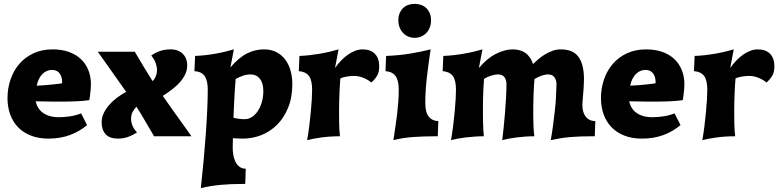

<svg xmlns="http://www.w3.org/2000/svg" viewBox="-20 -709 4059 999"><path d="M166 -182.1Q169.4 -164.1 178.7 -148.7Q188 -133.3 203.1 -122.3Q218.3 -111.3 239 -105.2Q259.8 -99.1 287.1 -99.1Q312 -99.1 343 -103.5Q374 -107.9 401.9 -119.1L433.1 -58.1Q393.1 -24.4 343 -6.1Q293 12.2 231.9 12.2Q181.2 12.2 141.4 -3.2Q101.6 -18.6 74.5 -46.4Q47.4 -74.2 33.2 -113Q19 -151.9 19 -198.2Q19 -249 34.7 -295.2Q50.3 -341.3 80.3 -376.2Q110.4 -411.1 154.1 -431.6Q197.8 -452.1 253.9 -452.1Q301.8 -452.1 338.9 -438.7Q376 -425.3 401.4 -401.1Q426.8 -377 439.9 -343.5Q453.1 -310.1 453.1 -270Q453.1 -256.3 451.7 -241.9Q450.2 -227.5 448.7 -215.3Q446.8 -201.2 444.8 -188Q415.5 -183.6 375.5 -181.9Q335.4 -180.2 290 -180.2Q274.9 -180.2 258.3 -180.4Q241.7 -180.7 225.3 -180.9Q209 -181.2 193.6 -181.4Q178.2 -181.6 166 -182.1ZM250 -345.2Q237.3 -345.2 225.1 -340.3Q212.9 -335.4 202.1 -325.2Q191.4 -314.9 183.3 -299.6Q175.3 -284.2 170.9 -263.2Q189.9 -263.7 212.2 -265.6Q234.4 -267.6 253.9 -269.5Q273.4 -271.5 287.1 -273.2Q300.8 -274.9 303.2 -275.9V-283.2Q303.2 -310.1 289.8 -327.6Q276.4 -345.2 250 -345.2Z M488.8 -439.9H681.2Q703.6 -400.9 728.3 -360.8Q752.9 -320.8 773.9 -287.1Q779.8 -292 783.9 -298.8Q788.1 -305.7 791 -313.2Q793.9 -320.8 795.4 -328.4Q796.9 -335.9 796.9 -342.8Q796.9 -361.3 790.3 -380.4Q783.7 -399.4 767.1 -419.9Q788.1 -435.1 812.7 -443.6Q837.4 -452.1 866.7 -452.1Q889.2 -452.1 905.8 -445.3Q922.4 -438.5 933.1 -427Q943.8 -415.5 949 -400.6Q954.1 -385.7 954.1 -370.1Q954.1 -344.2 943.6 -322.3Q933.1 -300.3 915.5 -280.5Q897.9 -260.7 875 -243.4Q852.1 -226.1 827.1 -210Q852.5 -173.3 871.3 -147Q890.1 -120.6 906.5 -97.7Q922.9 -74.7 939.2 -52Q955.6 -29.3 976.1 0H781.7Q758.3 -39.1 736.6 -76.9Q714.8 -114.7 689.9 -153.8Q677.7 -140.6 669.9 -126.2Q662.1 -111.8 662.1 -91.8Q662.1 -72.3 669.2 -55.2Q676.3 -38.1 692.9 -20Q672.4 -6.3 647.7 2.9Q623 12.2 593.8 12.2Q550.8 12.2 529.8 -10.5Q508.8 -33.2 508.8 -73.2Q508.8 -96.2 519 -118.7Q529.3 -141.1 546.9 -161.6Q564.5 -182.1 587.6 -199.7Q610.8 -217.3 636.7 -231Z M1190.9 55.2Q1190.4 73.7 1193.4 93.8Q1196.3 113.8 1203.9 130.4Q1211.4 147 1224.9 157.7Q1238.3 168.5 1258.8 168.9L1255.9 248H1245.1Q1180.2 248 1127.2 252.9Q1074.2 257.8 1024.9 270Q1032.7 200.2 1039.3 128.2Q1045.9 56.2 1050.8 -11.5Q1055.7 -79.1 1058.3 -138.4Q1061 -197.8 1061 -242.2Q1061 -288.1 1045.9 -312Q1030.8 -335.9 991.7 -338.9L995.1 -418Q1021.5 -418.9 1049.1 -422.1Q1076.7 -425.3 1102.8 -429.9Q1128.9 -434.6 1152.8 -440.4Q1176.8 -446.3 1196.8 -452.1L1178.7 -357.9Q1201.2 -384.8 1223.4 -403.1Q1245.6 -421.4 1267.6 -432.1Q1289.6 -442.9 1311 -447.5Q1332.5 -452.1 1353 -452.1Q1391.6 -452.1 1419.7 -437Q1447.8 -421.9 1465.8 -396.7Q1483.9 -371.6 1492.4 -339.4Q1501 -307.1 1501 -272.9Q1501 -201.7 1479 -148.2Q1457 -94.7 1420.9 -59.1Q1384.8 -23.4 1338.6 -5.6Q1292.5 12.2 1244.1 12.2Q1239.7 12.2 1232.7 12Q1225.6 11.7 1218.3 11.5Q1210.9 11.2 1203.9 10.7Q1196.8 10.3 1191.9 9.8ZM1284.7 -321.8Q1263.7 -321.8 1243.2 -314.7Q1222.7 -307.6 1206.1 -297.9Q1203.1 -267.1 1201.2 -231.9Q1199.2 -196.8 1197.8 -166.5Q1195.8 -130.9 1194.8 -96.2Q1210 -92.3 1224.4 -90.6Q1238.8 -88.9 1252.9 -88.9Q1272.9 -88.9 1290.5 -100.1Q1308.1 -111.3 1321.3 -131.1Q1334.5 -150.9 1342.3 -177.7Q1350.1 -204.6 1350.1 -235.8Q1350.1 -276.9 1332 -299.3Q1314 -321.8 1284.7 -321.8Z M1751 -300.8Q1750 -291 1748.8 -273.4Q1747.6 -255.9 1746.6 -233.6Q1745.6 -211.4 1744.9 -185.5Q1744.1 -159.7 1744.1 -133.8Q1744.1 -101.6 1744.6 -67.4Q1745.1 -33.2 1749 0Q1697.3 0 1653.1 6.1Q1608.9 12.2 1578.1 20Q1584.5 -15.1 1589.1 -53.2Q1593.8 -91.3 1597.2 -126.5Q1600.6 -161.6 1602.3 -191.9Q1604 -222.2 1604 -242.2Q1604 -291 1587.6 -313.5Q1571.3 -335.9 1534.7 -338.9L1538.1 -418Q1564.5 -418.9 1592.3 -422.1Q1620.1 -425.3 1646.7 -429.9Q1673.3 -434.6 1697.5 -440.4Q1721.7 -446.3 1741.7 -452.1L1723.1 -355Q1738.3 -377 1755.9 -395Q1773.4 -413.1 1792 -425.8Q1810.5 -438.5 1829.3 -445.3Q1848.1 -452.1 1866.7 -452.1Q1907.7 -452.1 1930.4 -429.2Q1953.1 -406.2 1953.1 -363.8Q1953.1 -333.5 1941.7 -314.5Q1930.2 -295.4 1912.1 -279.8Q1904.3 -286.6 1893.8 -292.7Q1883.3 -298.8 1871.6 -303.7Q1859.9 -308.6 1847.4 -311.3Q1835 -314 1822.8 -314Q1814.9 -314 1804.9 -313.2Q1794.9 -312.5 1784.7 -310.8Q1774.4 -309.1 1765.6 -306.6Q1756.8 -304.2 1751 -300.8Z M2052.7 -603Q2052.7 -625.5 2060.1 -641.8Q2067.4 -658.2 2079.1 -668.7Q2090.8 -679.2 2106.2 -684.1Q2121.6 -689 2137.7 -689Q2153.3 -689 2168.7 -684.1Q2184.1 -679.2 2196 -668.7Q2208 -658.2 2215.3 -641.8Q2222.7 -625.5 2222.7 -603Q2222.7 -582.5 2216.1 -565.9Q2209.5 -549.3 2198 -537.4Q2186.5 -525.4 2171.1 -518.8Q2155.8 -512.2 2137.7 -512.2Q2119.6 -512.2 2104.2 -518.8Q2088.9 -525.4 2077.4 -537.4Q2065.9 -549.3 2059.3 -565.9Q2052.7 -582.5 2052.7 -603ZM2257.8 0H2246.6Q2182.1 0 2129.2 3.9Q2076.2 7.8 2026.9 20Q2031.7 -14.2 2036.9 -47.1Q2042 -80.1 2045.9 -112.3Q2049.8 -144.5 2052.2 -176.8Q2054.7 -209 2054.7 -242.2Q2054.7 -290.5 2038.3 -313.2Q2022 -335.9 1985.8 -338.9L1988.8 -418Q2055.2 -420.4 2113 -429.9Q2170.9 -439.5 2220.7 -452.1Q2210 -382.3 2201.4 -310.3Q2192.9 -238.3 2192.9 -171.9Q2192.9 -123 2211.7 -101.1Q2230.5 -79.1 2260.7 -79.1Z M3077.6 -79.1 3074.7 0H3064.5Q3029.3 0 3000.7 1Q2972.2 2 2946.8 4.2Q2921.4 6.3 2897 10.3Q2872.6 14.2 2845.7 20Q2852.1 -15.1 2857.2 -54Q2862.3 -92.8 2866.5 -129.4Q2870.6 -166 2872.6 -197Q2874.5 -228 2875.5 -271Q2875.5 -292 2864.7 -306.9Q2854 -321.8 2831.5 -321.8Q2823.2 -321.8 2814 -319.8Q2804.7 -317.9 2795.4 -314.5Q2786.1 -311 2777.3 -306.6Q2768.6 -302.2 2761.2 -297.9Q2759.8 -287.1 2758.5 -266.6Q2757.3 -246.1 2756.3 -220Q2755.4 -193.8 2754.9 -164.1Q2754.4 -134.3 2754.6 -104.7Q2754.9 -75.2 2756.1 -47.9Q2757.3 -20.5 2760.3 0Q2736.8 0 2713.1 1.7Q2689.5 3.4 2667.5 6.1Q2645.5 8.8 2626.5 12.5Q2607.4 16.1 2593.3 20Q2597.2 -11.7 2601.1 -50.5Q2605 -89.4 2608.2 -128.9Q2611.3 -168.5 2613.3 -205.6Q2615.2 -242.7 2615.2 -271Q2615.2 -293 2604.7 -307.4Q2594.2 -321.8 2571.3 -321.8Q2563.5 -321.8 2554 -320.1Q2544.4 -318.4 2534.9 -315.4Q2525.4 -312.5 2515.9 -308.1Q2506.3 -303.7 2498.5 -297.9Q2496.6 -273.9 2495.1 -246.3Q2493.7 -218.8 2493.2 -189.9Q2492.7 -161.1 2492.7 -132.6Q2492.7 -104 2493.2 -78.9Q2493.7 -53.7 2494.9 -33.2Q2496.1 -12.7 2497.6 0Q2474.1 0 2449.7 1.7Q2425.3 3.4 2402.6 6.1Q2379.9 8.8 2360.4 12.5Q2340.8 16.1 2326.7 20Q2333 -15.1 2337.6 -53.2Q2342.3 -91.3 2345.7 -126.5Q2349.1 -161.6 2350.8 -191.9Q2352.5 -222.2 2352.5 -242.2Q2352.5 -291 2336.2 -313.5Q2319.8 -335.9 2283.2 -338.9L2286.6 -418Q2313 -418.9 2340.8 -422.1Q2368.7 -425.3 2395.3 -429.9Q2421.9 -434.6 2446 -440.4Q2470.2 -446.3 2490.2 -452.1L2471.7 -355Q2513.7 -405.3 2560.1 -428.7Q2606.4 -452.1 2647.5 -452.1Q2665 -452.1 2681.2 -448.2Q2697.3 -444.3 2710.9 -435.5Q2724.6 -426.8 2735.4 -412.1Q2746.1 -397.5 2753.4 -376Q2765.6 -387.7 2781.2 -401.1Q2796.9 -414.6 2815.4 -425.8Q2834 -437 2854.7 -444.6Q2875.5 -452.1 2897.5 -452.1Q2926.8 -452.1 2949.2 -443.8Q2971.7 -435.5 2987.1 -416.7Q3002.4 -397.9 3010.5 -367.9Q3018.6 -337.9 3018.6 -294.9Q3017.6 -255.4 3013.7 -212.6Q3009.8 -169.9 3010.3 -163.1Q3009.8 -147 3013.7 -131.3Q3017.6 -115.7 3026.1 -104Q3034.7 -92.3 3047.4 -85.7Q3060.1 -79.1 3077.6 -79.1Z M3253.9 -182.1Q3257.3 -164.1 3266.6 -148.7Q3275.9 -133.3 3291 -122.3Q3306.2 -111.3 3326.9 -105.2Q3347.7 -99.1 3375 -99.1Q3399.9 -99.1 3430.9 -103.5Q3461.9 -107.9 3489.7 -119.1L3521 -58.1Q3481 -24.4 3430.9 -6.1Q3380.9 12.2 3319.8 12.2Q3269 12.2 3229.2 -3.2Q3189.5 -18.6 3162.4 -46.4Q3135.3 -74.2 3121.1 -113Q3106.9 -151.9 3106.9 -198.2Q3106.9 -249 3122.6 -295.2Q3138.2 -341.3 3168.2 -376.2Q3198.2 -411.1 3241.9 -431.6Q3285.6 -452.1 3341.8 -452.1Q3389.6 -452.1 3426.8 -438.7Q3463.9 -425.3 3489.3 -401.1Q3514.6 -377 3527.8 -343.5Q3541 -310.1 3541 -270Q3541 -256.3 3539.6 -241.9Q3538.1 -227.5 3536.6 -215.3Q3534.7 -201.2 3532.7 -188Q3503.4 -183.6 3463.4 -181.9Q3423.3 -180.2 3377.9 -180.2Q3362.8 -180.2 3346.2 -180.4Q3329.6 -180.7 3313.2 -180.9Q3296.9 -181.2 3281.5 -181.4Q3266.1 -181.6 3253.9 -182.1ZM3337.9 -345.2Q3325.2 -345.2 3313 -340.3Q3300.8 -335.4 3290 -325.2Q3279.3 -314.9 3271.2 -299.6Q3263.2 -284.2 3258.8 -263.2Q3277.8 -263.7 3300 -265.6Q3322.3 -267.6 3341.8 -269.5Q3361.3 -271.5 3375 -273.2Q3388.7 -274.9 3391.1 -275.9V-283.2Q3391.1 -310.1 3377.7 -327.6Q3364.3 -345.2 3337.9 -345.2Z M3807.1 -300.8Q3806.2 -291 3804.9 -273.4Q3803.7 -255.9 3802.7 -233.6Q3801.8 -211.4 3801 -185.5Q3800.3 -159.7 3800.3 -133.8Q3800.3 -101.6 3800.8 -67.4Q3801.3 -33.2 3805.2 0Q3753.4 0 3709.2 6.1Q3665 12.2 3634.3 20Q3640.6 -15.1 3645.3 -53.2Q3649.9 -91.3 3653.3 -126.5Q3656.7 -161.6 3658.4 -191.9Q3660.2 -222.2 3660.2 -242.2Q3660.2 -291 3643.8 -313.5Q3627.4 -335.9 3590.8 -338.9L3594.2 -418Q3620.6 -418.9 3648.4 -422.1Q3676.3 -425.3 3702.9 -429.9Q3729.5 -434.6 3753.7 -440.4Q3777.8 -446.3 3797.9 -452.1L3779.3 -355Q3794.4 -377 3812 -395Q3829.6 -413.1 3848.1 -425.8Q3866.7 -438.5 3885.5 -445.3Q3904.3 -452.1 3922.9 -452.1Q3963.9 -452.1 3986.6 -429.2Q4009.3 -406.2 4009.3 -363.8Q4009.3 -333.5 3997.8 -314.5Q3986.3 -295.4 3968.3 -279.8Q3960.4 -286.6 3950 -292.7Q3939.5 -298.8 3927.7 -303.7Q3916 -308.6 3903.6 -311.3Q3891.1 -314 3878.9 -314Q3871.1 -314 3861.1 -313.2Q3851.1 -312.5 3840.8 -310.8Q3830.6 -309.1 3821.8 -306.6Q3813 -304.2 3807.1 -300.8Z"/></svg>

Font: Simonetta
Style: Black
Weight: 900
Designer: Gayaneh Bagdasaryan
Foundry: Brownfox
Version: Version 1.002